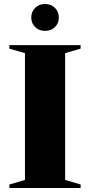

<svg xmlns="http://www.w3.org/2000/svg" viewBox="-20 -941 451 961"><path d="M383.5 -17.5V0H27V-17.5L105 -40.5V-675L27 -697.5V-715H383.5V-697.5L306 -675V-40.5ZM205.5 -786.5Q174.5 -786.5 155.5 -805.8Q136.5 -825 136.5 -853.5Q136.5 -881.5 155.5 -901.2Q174.5 -921 205.5 -921Q236.5 -921 255.5 -901.2Q274.5 -881.5 274.5 -853.5Q274.5 -825 255.5 -805.8Q236.5 -786.5 205.5 -786.5Z"/></svg>

Font: Newsreader 72pt
Style: Bold
Weight: 700
Designer: Hugues Gentile
Foundry: Production Type
Version: Version 1.003; ttfautohint (v1.8.3)